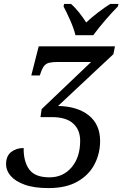

<svg xmlns="http://www.w3.org/2000/svg" viewBox="-20 -951 626 982"><path d="M228 11Q154 11 106 -6.5Q58 -24 34.5 -51.5Q11 -79 11 -111Q11 -153 37 -173.5Q63 -194 101 -194Q100 -125 129.5 -84.5Q159 -44 233 -44Q303 -44 346.5 -95.5Q390 -147 390 -231Q390 -287 354 -319.5Q318 -352 245 -352H187L193 -393L446 -634H276Q248 -634 231.5 -630Q215 -626 205 -613Q195 -600 186 -572L183 -565H140L178 -714H568L560 -674L277 -409Q377 -407 434.5 -360.5Q492 -314 492 -230Q492 -166 463.5 -111Q435 -56 376.5 -22.5Q318 11 228 11ZM366 -771Q357 -807 338.5 -848.5Q320 -890 305 -918L308 -931H343Q364 -913 384.5 -887Q405 -861 421 -836Q447 -861 481 -887Q515 -913 544 -931H586L583 -918Q555 -890 519.5 -849Q484 -808 457 -771Z"/></svg>

Font: Noto Serif SemiCondensed
Style: Italic
Weight: 400
Width: 4
Italic angle: -12°
Designer: Monotype Design Team
Foundry: Monotype Imaging Inc.
Version: Version 2.013